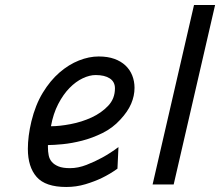

<svg xmlns="http://www.w3.org/2000/svg" viewBox="-20 -735 877 765"><path d="M259 -65Q291 -65 324.5 -78Q358 -91 387 -107Q420 -125 452 -149L448 -63Q419 -42 386 -26Q357 -12 320.5 -1Q284 10 244 10Q161 10 126 -30Q91 -70 91 -142Q91 -192 105 -251Q121 -317 150.5 -365.5Q180 -414 217 -446Q254 -478 294.5 -494Q335 -510 373 -510Q409 -510 435.5 -500.5Q462 -491 480 -474Q498 -457 507 -434Q516 -411 516 -385Q516 -353 502.5 -321.5Q489 -290 459 -258Q429 -225 388.5 -205Q348 -185 307 -174.5Q266 -164 229.5 -160.5Q193 -157 171 -157V-147Q171 -131 174 -116Q177 -101 186.5 -90Q196 -79 213 -72Q230 -65 259 -65ZM361 -436Q337 -436 309.5 -423Q282 -410 257 -384.5Q232 -359 212 -320.5Q192 -282 183 -232Q217 -232 261.5 -240.5Q306 -249 345 -267Q384 -285 411 -313.5Q438 -342 438 -383Q438 -409 417.5 -422.5Q397 -436 361 -436Z M753 -715H837L672 0H588Z"/></svg>

Font: Panefresco 500wt
Style: Italic
Weight: 700
Foundry: Campivisivi & Chank Co
Version: Version 1.000